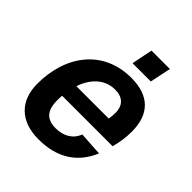

<svg xmlns="http://www.w3.org/2000/svg" viewBox="-201 -843 981 981"><g transform="rotate(45 289.5 -352.5)"><path d="M303 -603H435L459 -717H326ZM238 12C379 12 464 -52 508 -156L379 -164C361 -115 316 -90 260 -90C198 -90 165 -121 165 -195C165 -207 165 -220 166 -231H531C541 -266 548 -310 548 -353C548 -481 479 -546 352 -546C150 -546 33 -391 33 -185C33 -64 105 12 238 12ZM336 -445C389 -445 421 -417 421 -362C421 -342 419 -329 417 -317H183C210 -396 264 -445 336 -445Z"/></g></svg>

Font: Geist SemiBold
Style: Italic
Weight: 600
Italic angle: -12°
Designer: Basement.studio, Andrés Briganti, Mateo Zaragoza
Foundry: Basement.studio, Vercel, Andrés Briganti, Guido Ferreyra, Mateo Zaragoza
Version: Version 1.500